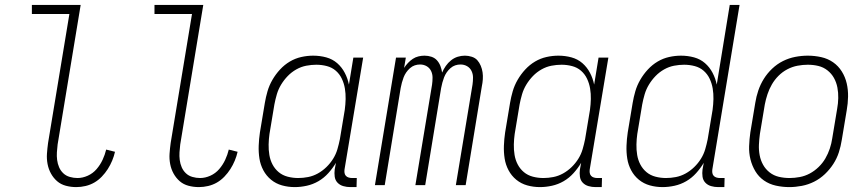

<svg xmlns="http://www.w3.org/2000/svg" viewBox="-20 -755 3540 783"><path d="M291 8Q269 8 248.5 2.5Q228 -3 213 -16Q198 -29 188 -47Q178 -65 174 -86Q170 -107 171.5 -128.5Q173 -150 176 -172L263 -698H110V-735H309L215 -166Q213 -150 212 -134Q211 -118 213 -102.5Q215 -87 221 -73Q227 -59 238 -48.5Q249 -38 264.5 -33.5Q280 -29 296 -29Q317 -29 338 -38.5Q359 -48 374 -65.5Q389 -83 398.5 -103.5Q408 -124 413 -145L449 -136Q445 -118 437.5 -100Q430 -82 419.5 -65.5Q409 -49 395 -34.5Q381 -20 364.5 -10.5Q348 -1 329 3.5Q310 8 291 8Z M791 8Q769 8 748.5 2.5Q728 -3 713 -16Q698 -29 688 -47Q678 -65 674 -86Q670 -107 671.5 -128.5Q673 -150 676 -172L763 -698H610V-735H809L715 -166Q713 -150 712 -134Q711 -118 713 -102.5Q715 -87 721 -73Q727 -59 738 -48.5Q749 -38 764.5 -33.5Q780 -29 796 -29Q817 -29 838 -38.5Q859 -48 874 -65.5Q889 -83 898.5 -103.5Q908 -124 913 -145L949 -136Q945 -118 937.5 -100Q930 -82 919.5 -65.5Q909 -49 895 -34.5Q881 -20 864.5 -10.5Q848 -1 829 3.5Q810 8 791 8Z M1182 8Q1155 8 1130 1Q1105 -6 1085.5 -22Q1066 -38 1054 -60.5Q1042 -83 1038 -108.5Q1034 -134 1035 -161Q1036 -188 1040 -215L1060 -335Q1064 -359 1071 -383Q1078 -407 1091 -429.5Q1104 -452 1122 -471.5Q1140 -491 1162 -504Q1184 -517 1208.5 -522.5Q1233 -528 1257 -528Q1285 -528 1310.5 -521Q1336 -514 1355 -497.5Q1374 -481 1386 -458Q1398 -435 1403 -410L1421 -520H1461L1385 -64Q1384 -57 1385 -50Q1386 -43 1390.5 -38Q1395 -33 1402 -31Q1409 -29 1416 -29H1435L1434 8H1409Q1394 8 1380 4Q1366 0 1356.5 -10Q1347 -20 1345 -34.5Q1343 -49 1345 -64L1350 -91Q1337 -69 1319 -49Q1301 -29 1278.5 -16Q1256 -3 1231 2.5Q1206 8 1182 8ZM1196 -29Q1216 -29 1236.5 -33Q1257 -37 1276 -47.5Q1295 -58 1311 -73.5Q1327 -89 1338.5 -107.5Q1350 -126 1356 -146.5Q1362 -167 1366 -187L1386 -307Q1389 -329 1389.5 -351Q1390 -373 1386.5 -394Q1383 -415 1374 -434Q1365 -453 1349.5 -466.5Q1334 -480 1313 -485.5Q1292 -491 1270 -491Q1250 -491 1229 -487Q1208 -483 1188.5 -472Q1169 -461 1153.5 -445Q1138 -429 1126.5 -410Q1115 -391 1109 -370.5Q1103 -350 1099 -329L1079 -209Q1076 -188 1075.5 -166Q1075 -144 1078.5 -123Q1082 -102 1091.5 -84Q1101 -66 1116.5 -53Q1132 -40 1153 -34.5Q1174 -29 1196 -29Z M1509 0 1595 -520H1635L1628 -478Q1635 -489 1644 -498.5Q1653 -508 1663.5 -515Q1674 -522 1686.5 -525Q1699 -528 1711 -528Q1726 -528 1739.5 -523.5Q1753 -519 1762 -509Q1771 -499 1776 -486Q1781 -473 1783 -459Q1789 -473 1798 -486Q1807 -499 1819.5 -509Q1832 -519 1846.5 -523.5Q1861 -528 1876 -528Q1890 -528 1904 -523.5Q1918 -519 1926.5 -509.5Q1935 -500 1940.5 -487Q1946 -474 1948 -460Q1950 -446 1949 -431.5Q1948 -417 1945 -403L1879 0H1839L1907 -410Q1909 -424 1909 -438.5Q1909 -453 1903 -465.5Q1897 -478 1885 -485Q1873 -492 1858 -492Q1847 -492 1836.5 -488.5Q1826 -485 1817 -477Q1808 -469 1801.5 -459.5Q1795 -450 1791 -439.5Q1787 -429 1784 -418Q1781 -407 1779 -396L1714 0H1674L1742 -410Q1744 -424 1744 -438.5Q1744 -453 1738 -465.5Q1732 -478 1720 -485Q1708 -492 1693 -492Q1682 -492 1671.5 -488.5Q1661 -485 1652 -477Q1643 -469 1636.5 -459.5Q1630 -450 1626 -439.5Q1622 -429 1619 -418Q1616 -407 1614 -396L1549 0Z M2182 8Q2155 8 2130 1Q2105 -6 2085.5 -22Q2066 -38 2054 -60.5Q2042 -83 2038 -108.5Q2034 -134 2035 -161Q2036 -188 2040 -215L2060 -335Q2064 -359 2071 -383Q2078 -407 2091 -429.5Q2104 -452 2122 -471.5Q2140 -491 2162 -504Q2184 -517 2208.5 -522.5Q2233 -528 2257 -528Q2285 -528 2310.5 -521Q2336 -514 2355 -497.5Q2374 -481 2386 -458Q2398 -435 2403 -410L2421 -520H2461L2385 -64Q2384 -57 2385 -50Q2386 -43 2390.5 -38Q2395 -33 2402 -31Q2409 -29 2416 -29H2435L2434 8H2409Q2394 8 2380 4Q2366 0 2356.5 -10Q2347 -20 2345 -34.5Q2343 -49 2345 -64L2350 -91Q2337 -69 2319 -49Q2301 -29 2278.5 -16Q2256 -3 2231 2.5Q2206 8 2182 8ZM2196 -29Q2216 -29 2236.5 -33Q2257 -37 2276 -47.5Q2295 -58 2311 -73.5Q2327 -89 2338.5 -107.5Q2350 -126 2356 -146.5Q2362 -167 2366 -187L2386 -307Q2389 -329 2389.5 -351Q2390 -373 2386.5 -394Q2383 -415 2374 -434Q2365 -453 2349.5 -466.5Q2334 -480 2313 -485.5Q2292 -491 2270 -491Q2250 -491 2229 -487Q2208 -483 2188.5 -472Q2169 -461 2153.5 -445Q2138 -429 2126.5 -410Q2115 -391 2109 -370.5Q2103 -350 2099 -329L2079 -209Q2076 -188 2075.5 -166Q2075 -144 2078.5 -123Q2082 -102 2091.5 -84Q2101 -66 2116.5 -53Q2132 -40 2153 -34.5Q2174 -29 2196 -29Z M2682 8Q2655 8 2630 1Q2605 -6 2585.5 -22Q2566 -38 2554 -60.5Q2542 -83 2538 -108.5Q2534 -134 2535 -161Q2536 -188 2540 -215L2560 -335Q2564 -359 2571 -383Q2578 -407 2591 -429.5Q2604 -452 2622 -471.5Q2640 -491 2662 -504Q2684 -517 2708.5 -522.5Q2733 -528 2757 -528Q2785 -528 2810.5 -521Q2836 -514 2855 -497.5Q2874 -481 2886 -458Q2898 -435 2903 -410L2956 -735H2996L2885 -64Q2884 -57 2885 -50Q2886 -43 2890.5 -38Q2895 -33 2902 -31Q2909 -29 2916 -29H2935L2934 8H2909Q2894 8 2880 4Q2866 0 2856.5 -10Q2847 -20 2845 -34.5Q2843 -49 2845 -64L2850 -91Q2837 -69 2819 -49Q2801 -29 2778.5 -16Q2756 -3 2731 2.5Q2706 8 2682 8ZM2696 -29Q2716 -29 2736.5 -33Q2757 -37 2776 -47.5Q2795 -58 2811 -73.5Q2827 -89 2838.5 -107.5Q2850 -126 2856 -146.5Q2862 -167 2866 -187L2886 -307Q2889 -329 2889.5 -351Q2890 -373 2886.5 -394Q2883 -415 2874 -434Q2865 -453 2849.5 -466.5Q2834 -480 2813 -485.5Q2792 -491 2770 -491Q2750 -491 2729 -487Q2708 -483 2688.5 -472Q2669 -461 2653.5 -445Q2638 -429 2626.5 -410Q2615 -391 2609 -370.5Q2603 -350 2599 -329L2579 -209Q2576 -188 2575.5 -166Q2575 -144 2578.5 -123Q2582 -102 2591.5 -84Q2601 -66 2616.5 -53Q2632 -40 2653 -34.5Q2674 -29 2696 -29Z M3199 8Q3171 8 3144 2Q3117 -4 3095.5 -19Q3074 -34 3060.5 -56.5Q3047 -79 3040.5 -105Q3034 -131 3035 -159Q3036 -187 3040 -215L3060 -335Q3064 -361 3072.5 -386Q3081 -411 3095 -433.5Q3109 -456 3129 -475Q3149 -494 3173 -506Q3197 -518 3223 -523Q3249 -528 3274 -528Q3302 -528 3329 -522Q3356 -516 3377.5 -501Q3399 -486 3413 -463.5Q3427 -441 3433 -415Q3439 -389 3438.5 -361Q3438 -333 3433 -305L3413 -185Q3409 -159 3401 -134Q3393 -109 3378.5 -86.5Q3364 -64 3344 -45Q3324 -26 3300 -14Q3276 -2 3250 3Q3224 8 3199 8ZM3200 -29Q3220 -29 3241.5 -33Q3263 -37 3282.5 -47.5Q3302 -58 3318.5 -74Q3335 -90 3346 -109Q3357 -128 3364 -149Q3371 -170 3374 -191L3394 -311Q3398 -333 3398.5 -355Q3399 -377 3395 -398Q3391 -419 3381 -437Q3371 -455 3354.5 -468Q3338 -481 3317.5 -486Q3297 -491 3274 -491Q3254 -491 3232.5 -487Q3211 -483 3191 -472.5Q3171 -462 3155 -446Q3139 -430 3128 -411Q3117 -392 3110 -371Q3103 -350 3099 -329L3079 -209Q3076 -187 3075 -165Q3074 -143 3078 -122Q3082 -101 3092 -83Q3102 -65 3118.5 -52Q3135 -39 3156 -34Q3177 -29 3200 -29Z"/></svg>

Font: Iosevka Term Curly Extralight
Style: Italic
Weight: 200
Italic angle: -9°
Designer: Belleve Invis
Foundry: Belleve Invis
Version: Version 32.3.0